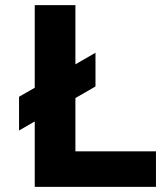

<svg xmlns="http://www.w3.org/2000/svg" viewBox="-20 -726 649 746"><path d="M54 -350 351 -521V-390L54 -219ZM115 0V-706H273V0ZM236 0V-138H586V0Z"/></svg>

Font: Outfit
Style: Bold
Weight: 700
Designer: Rodrigo Fuenzalida
Foundry: fragTYPE
Version: Version 1.100;gftools[0.9.27]